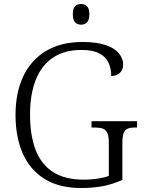

<svg xmlns="http://www.w3.org/2000/svg" viewBox="-20 -935 722 965"><path d="M388 10Q277 10 203.5 -36Q130 -82 94 -164.5Q58 -247 58 -358Q58 -469 97 -551.5Q136 -634 211.5 -679Q287 -724 394 -724Q466 -724 511 -708.5Q556 -693 577.5 -667Q599 -641 599 -610Q599 -583 581.5 -568Q564 -553 539 -553Q539 -590 525.5 -619.5Q512 -649 479.5 -666.5Q447 -684 390 -684Q304 -684 246.5 -645.5Q189 -607 160 -534.5Q131 -462 131 -358Q131 -256 158.5 -183Q186 -110 245.5 -71Q305 -32 402 -32Q436 -32 470 -37Q504 -42 527 -51V-217Q527 -251 519 -267.5Q511 -284 495.5 -289Q480 -294 457 -294H440V-326H669V-294H658Q636 -294 622 -288.5Q608 -283 601.5 -266.5Q595 -250 595 -215V-31Q549 -10 500 0Q451 10 388 10ZM388 -811Q370 -811 358 -822.5Q346 -834 346 -863Q346 -893 358 -904Q370 -915 388 -915Q405 -915 417 -904Q429 -893 429 -863Q429 -834 417 -822.5Q405 -811 388 -811Z"/></svg>

Font: Noto Serif Khmer Light
Style: Regular
Weight: 300
Version: Version 2.003